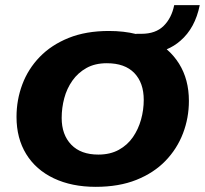

<svg xmlns="http://www.w3.org/2000/svg" viewBox="-20 -714 794 744"><path d="M351 10Q258 10 188.5 -23Q119 -56 81.5 -117Q44 -178 44 -261Q44 -327 66.5 -387Q89 -447 134 -493.5Q179 -540 246 -567Q313 -594 402 -594Q460 -594 508 -582V-583H528Q583 -583 614 -613.5Q645 -644 655 -694H754Q736 -605 679 -556Q655 -535 626 -523Q654 -499 674 -467Q712 -406 712 -323Q712 -257 689 -197Q666 -137 621 -90.5Q576 -44 508.5 -17Q441 10 351 10ZM361 -115Q407 -115 440.5 -133.5Q474 -152 495 -182.5Q516 -213 526.5 -250.5Q537 -288 537 -327Q537 -393 500.5 -431Q464 -469 394 -469Q348 -469 315 -450.5Q282 -432 260.5 -401.5Q239 -371 229 -333.5Q219 -296 219 -257Q219 -192 256 -153.5Q293 -115 361 -115Z"/></svg>

Font: Rokkitt SemiBold ExtraBold
Style: Italic
Weight: 800
Italic angle: -9°
Version: Version 3.103